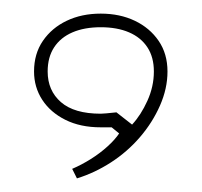

<svg xmlns="http://www.w3.org/2000/svg" viewBox="-20 -172 296 282"><path d="M93 90 86 76Q100 70 113.5 61.5Q127 53 138 43Q149 33 155 24L144 15H128Q98 15 76 4Q54 -7 42 -25.5Q30 -44 30 -67Q30 -93 43 -112Q56 -131 78 -141.5Q100 -152 128 -152Q156 -152 178 -141.5Q200 -131 213 -112Q226 -93 226 -67Q226 -42 215 -17Q204 8 185.5 29.5Q167 51 143 66.5Q119 82 93 90ZM174 11Q187 -3 196.5 -24Q206 -45 206 -67Q206 -88 196.5 -102.5Q187 -117 169.5 -124.5Q152 -132 128 -132Q104 -132 86.5 -124.5Q69 -117 59.5 -102.5Q50 -88 50 -67Q50 -39 69.5 -22Q89 -5 128 -5Q130 -5 136 -5.5Q142 -6 151 -7Z"/></svg>

Font: Kalnia Glaze Thin
Style: Regular
Weight: 100
Version: Version 1.110